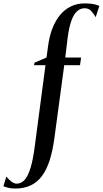

<svg xmlns="http://www.w3.org/2000/svg" viewBox="-154 -834 593 1106"><path d="M123 -569Q130.5 -626 148.2 -671.2Q166 -716.5 192.8 -748.5Q219.5 -780.5 255.2 -797.5Q291 -814.5 334.5 -814.5Q361.5 -814.5 381.8 -811Q402 -807.5 418.5 -800L397 -735Q387.5 -753 372.2 -769.8Q357 -786.5 334 -786.5Q309 -786.5 289.8 -769.2Q270.5 -752 257 -714.2Q243.5 -676.5 235.5 -615L222 -502.5H313L307 -458.5H216L159.5 -39.5Q149.5 35 131.8 90Q114 145 87 180.8Q60 216.5 22 234.2Q-16 252 -65 252Q-88 252 -103.2 248.5Q-118.5 245 -134.5 239L-117.5 183.5Q-110 192.5 -100 202Q-90 211.5 -79.2 217.8Q-68.5 224 -59 224Q-31.5 224 -12 202Q7.5 180 21.8 133.5Q36 87 45.5 14.5L108 -458.5H42L45 -473L114 -502.5Z"/></svg>

Font: Merriweather 144pt Medium
Style: Italic
Weight: 500
Italic angle: -7.8°
Version: Version 2.101